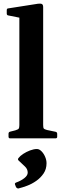

<svg xmlns="http://www.w3.org/2000/svg" viewBox="-20 -779 352 1081"><path d="M89 0V-567H223V0ZM37 0Q28 0 28 -10V-26Q28 -36 38 -38L66 -45Q82 -50 85.5 -55Q89 -60 89 -75V-180H223V-76Q223 -60 226.5 -55.5Q230 -51 245 -47L293 -37Q302 -35 302 -25V-9Q302 0 292 0ZM89 -566V-715L107 -676L27 -692Q18 -693 18 -703V-722Q18 -732 28 -732L194 -758Q210 -760 216.5 -756Q223 -752 223 -739V-566ZM84 282Q76 283 70 274L65 261Q61 253 70 249Q98 239 117 224Q136 209 136 193Q136 173 120.5 158.5Q105 144 85 125Q78 119 84 111Q93 99 110.5 87.5Q128 76 149 68Q170 60 188 60Q201 60 213.5 72.5Q226 85 234 103.5Q242 122 242 140Q242 173 225.5 197.5Q209 222 184 239.5Q159 257 132 267Q105 277 84 282Z"/></svg>

Font: Hahmlet SemiBold
Style: Regular
Weight: 600
Version: Version 1.002